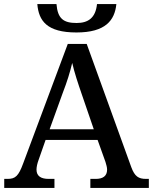

<svg xmlns="http://www.w3.org/2000/svg" viewBox="-20 -932 758 952"><path d="M359 -771C503 -771 549 -831 557 -912H461C454 -843 417 -818 360 -818C295 -818 266 -839 260 -912H165C172 -829 212 -771 359 -771ZM1 0H250V-45H221C183 -45 161 -59 161 -91C161 -104 165 -122 171 -138L206 -238H464L503 -129C507 -115 511 -103 511 -91C511 -59 490 -45 455 -45H428V0H718V-45H704C667 -45 648 -57 631 -103L410 -714H316L95 -122C72 -59 56 -45 18 -45H1ZM226 -291 291 -471C313 -528 327 -573 338 -620C349 -572 367 -518 386 -463L445 -291Z"/></svg>

Font: Noto Serif Thai Medium
Style: Regular
Weight: 500
Designer: Monotype Design Team
Foundry: Monotype Imaging Inc.
Version: Version 1.901;PS 001.901;hotconv 1.0.88;makeotf.lib2.5.64775